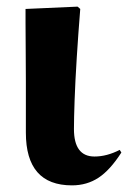

<svg xmlns="http://www.w3.org/2000/svg" viewBox="-20 -545 386 579"><path d="M197 14Q58 14 58 -145Q58 -168 58 -209.5Q58 -251 58 -300Q58 -349 57.5 -395.5Q57 -442 57 -475.5Q57 -509 57 -518L214 -525L222 -518Q216 -443 211.5 -371.5Q207 -300 205 -243.5Q203 -187 203 -156Q203 -73 265 -73Q302 -73 341 -93L346 -85Q312 -32 277 -9Q242 14 197 14Z"/></svg>

Font: Literata 72pt
Style: Bold
Weight: 700
Designer: Latin by Veronika Burian and Jose Scaglione. Greek by Irene Vlachou. Cyrillic by Vera Evstafieva.
Foundry: TypeTogether
Version: Version 3.002